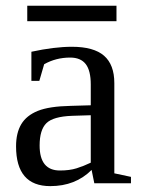

<svg xmlns="http://www.w3.org/2000/svg" viewBox="-20 -630 484 660"><path d="M227.1 -469.2Q302.2 -469.2 337.6 -438.5Q373 -407.7 373 -344.2V-34.2L430.2 -22V0H304.2L294.9 -45.9Q239.3 9.8 152.8 9.8Q35.2 9.8 35.2 -127Q35.2 -172.9 53 -202.9Q70.8 -232.9 109.9 -248.8Q148.9 -264.6 223.1 -266.1L292 -268.1V-339.8Q292 -387.2 274.7 -409.7Q257.3 -432.1 221.2 -432.1Q172.4 -432.1 131.8 -409.2L115.2 -352.1H87.9V-452.1Q167 -469.2 227.1 -469.2ZM292 -233.9 228 -231.9Q162.6 -229.5 139.4 -206.5Q116.2 -183.6 116.2 -129.9Q116.2 -43.9 186 -43.9Q219.2 -43.9 243.4 -51.5Q267.6 -59.1 292 -70.8ZM73.7 -557.1V-610.4H380.4V-557.1Z"/></svg>

Font: Tinos
Style: Regular
Weight: 400
Designer: Steve Matteson
Foundry: Monotype Imaging Inc.
Version: Version 1.23